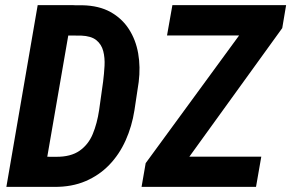

<svg xmlns="http://www.w3.org/2000/svg" viewBox="-20 -731 1139 751"><path d="M192.4 0H63.5L85 -118.2L199.2 -117.7Q256.8 -117.2 291.3 -141.4Q325.7 -165.5 342.8 -206.8Q359.9 -248 367.7 -300.3L383.3 -411.6Q387.2 -442.4 388.9 -473.6Q390.6 -504.9 383.8 -531.2Q377 -557.6 356.7 -574Q336.4 -590.3 296.9 -591.8L163.6 -592.3L184.6 -710.9L302.7 -710.4Q367.2 -709 412.1 -684.1Q457 -659.2 484.1 -617.2Q511.2 -575.2 520.5 -522Q529.8 -468.8 522.5 -410.2L505.9 -299.8Q496.1 -236.8 471.4 -181.9Q446.8 -127 407.5 -86.2Q368.2 -45.4 314.7 -22.5Q261.2 0.5 192.4 0ZM267.6 -710.9 144.5 0H4.9L127.4 -710.9ZM1002 -118.2 981.4 0H570.3L590.8 -118.2ZM1084 -621.1 635.3 0H533.7L549.8 -92.8L1002 -710.9H1099.1ZM1052.2 -710.9 1031.7 -592.3H633.3L654.3 -710.9Z"/></svg>

Font: Roboto Condensed
Style: Bold Italic
Weight: 700
Italic angle: -12°
Designer: Christian Robertson
Foundry: Google
Version: Version 3.0